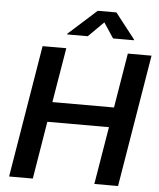

<svg xmlns="http://www.w3.org/2000/svg" viewBox="-62 -999 871 1052"><g transform="rotate(5 374.0 -473.5)"><path d="M27.8 0 148.4 -727.5H278.8L228.5 -426.8H567.4L617.2 -727.5H747.6L627 0H496.6L549.3 -316.9H210.4L158.2 0ZM390.1 -803.2H276.4L277.3 -807.1L432.6 -946.8H535.2L644.5 -807.1L643.6 -803.2H529.3L474.1 -886.7Z"/></g></svg>

Font: Inter SemiBold
Style: Italic
Weight: 600
Italic angle: -9.3988°
Designer: Rasmus Andersson
Foundry: rsms
Version: Version 4.001;git-66647c0bb